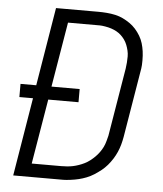

<svg xmlns="http://www.w3.org/2000/svg" viewBox="-53 -781 705 828"><g transform="rotate(5 300.0 -367.5)"><path d="M35 0 91 -339H32V-396H100L156 -735H339Q357 -735 376 -733.5Q395 -732 413 -728Q431 -724 446.5 -716.5Q462 -709 476.5 -699Q491 -689 502.5 -676Q514 -663 523 -648Q532 -633 537 -616.5Q542 -600 544.5 -582Q547 -564 547 -542Q547 -520 545 -508L495 -207Q492 -190 487.5 -173.5Q483 -157 476 -141Q469 -125 459.5 -110Q450 -95 438.5 -81.5Q427 -68 412.5 -56.5Q398 -45 383 -35.5Q368 -26 351.5 -19.5Q335 -13 318.5 -9Q302 -5 282.5 -2.5Q263 0 252 0ZM110 -58H237Q250 -58 263 -59Q276 -60 288 -62.5Q300 -65 313 -69.5Q326 -74 338 -80Q350 -86 361 -94.5Q372 -103 381.5 -112.5Q391 -122 399 -133Q407 -144 413 -156Q419 -168 423 -183Q427 -198 429 -206L478 -501Q480 -514 481 -527.5Q482 -541 482 -554Q482 -567 479 -579.5Q476 -592 471.5 -603.5Q467 -615 460 -625Q453 -635 444 -643.5Q435 -652 424 -658Q413 -664 401 -668Q389 -672 374 -674.5Q359 -677 351 -677H213L166 -396H288V-339H157Z"/></g></svg>

Font: Iosevka Aile Light
Style: Italic
Weight: 300
Italic angle: -9°
Designer: Belleve Invis
Foundry: Belleve Invis
Version: Version 31.1.0; ttfautohint (v1.8.4)